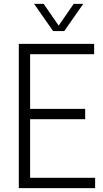

<svg xmlns="http://www.w3.org/2000/svg" viewBox="-20 -965 526 985"><path d="M134.5 -53H468V0H76.5V-740H463V-687H134.5V-406.5H417V-353.5H134.5ZM358 -945H407L309.5 -805.5H252.5L155 -945H204L281 -833.5Z"/></svg>

Font: Encode Sans Condensed Light
Style: Regular
Weight: 300
Width: 3
Designer: Multiple Designers
Foundry: Impallari Type
Version: Version 2.000